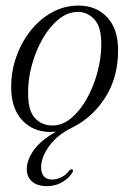

<svg xmlns="http://www.w3.org/2000/svg" viewBox="-20 -452 450 670"><path d="M254.5 -432.5Q316 -432.5 354.2 -391.5Q392.5 -350.5 392 -275Q392 -181.5 346.8 -111Q301.5 -40.5 231 -6.5Q179.5 19 151.8 57.5Q124 96 123.5 130.5Q123.5 174.5 162.5 174.5Q178 174.5 194 166.5Q210 158.5 220.5 144.5Q226 138 231.5 139Q237.5 140.5 232.5 150Q223 167.5 199 182.5Q175 197.5 144 197.5Q110 197.5 91.8 181.5Q73.5 165.5 73.5 138Q73.5 106 98 71.8Q122.5 37.5 175.5 7.5Q169 8 164.8 8.2Q160.5 8.5 156.5 8.5Q95 8.5 56.8 -33.2Q18.5 -75 19 -149.5Q19 -203.5 37 -254.2Q55 -305 87 -345.2Q119 -385.5 161.8 -409Q204.5 -432.5 254.5 -432.5ZM163.5 -14Q197 -14 227.5 -39Q258 -64 281.8 -105.5Q305.5 -147 319.2 -196.8Q333 -246.5 333.5 -296Q334 -358 309.5 -384.2Q285 -410.5 252.5 -410.5Q216.5 -410.5 185 -385Q153.5 -359.5 129.5 -318Q105.5 -276.5 91.8 -227.2Q78 -178 78 -130Q77.5 -66 101.8 -40Q126 -14 163.5 -14Z"/></svg>

Font: Fraunces 144pt S050 Light
Style: Italic
Weight: 300
Italic angle: -16°
Version: Version 1.000; ttfautohint (v1.8.3)